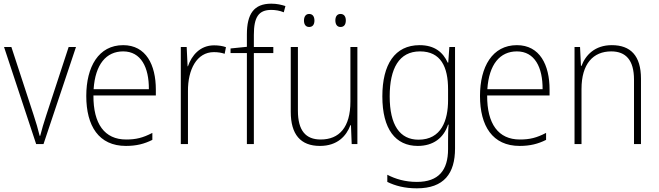

<svg xmlns="http://www.w3.org/2000/svg" viewBox="-20 -785 3590 1046"><path d="M177 0H217L394 -529H354L232 -157C218 -115 208 -80 199 -45H196C187 -82 177 -117 163 -159L42 -529H2Z M651 -539C517 -539 450 -421 450 -262C450 -99 518 10 666 10C723 10 766 -1 810 -23V-61C758 -34 721 -25 667 -25C550 -25 488 -110 489 -265H829V-297C829 -431 776 -539 651 -539ZM651 -505C748 -505 792 -418 791 -299H490C499 -435 559 -505 651 -505Z M1146 -538C1070 -538 1024 -483 1004 -424H1002L997 -529H965V0H1004V-288C1003 -406 1052 -501 1145 -501C1167 -501 1186 -498 1204 -492L1211 -528C1192 -535 1169 -538 1146 -538Z M1469 -496V-529H1363V-595C1363 -692 1389 -731 1458 -731C1480 -731 1505 -727 1526 -718L1535 -752C1513 -759 1489 -765 1458 -765C1363 -765 1325 -709 1325 -597V-530L1236 -521V-496H1325V0H1363V-496Z M1636 -673C1636 -653 1645 -638 1664 -638C1684 -638 1693 -652 1693 -673C1693 -694 1684 -709 1664 -709C1645 -709 1636 -693 1636 -673ZM1807 -674C1807 -653 1816 -638 1835 -638C1855 -638 1864 -652 1864 -674C1864 -694 1855 -709 1835 -709C1816 -709 1807 -694 1807 -674ZM1927 -529H1889V-232C1889 -91 1828 -25 1727 -25C1646 -25 1603 -73 1603 -182V-529H1564V-176C1564 -53 1617 10 1723 10C1818 10 1867 -44 1889 -103H1892L1896 0H1927Z M2266 -539C2131 -539 2063 -434 2063 -260C2063 -81 2135 10 2256 10C2340 10 2397 -33 2421 -106H2424C2421 -71 2421 -44 2421 -12V27C2421 142 2370 206 2251 206C2187 206 2134 190 2090 167V206C2133 227 2184 241 2251 241C2399 241 2459 160 2459 24V-529H2428L2422 -444H2419C2394 -499 2349 -539 2266 -539ZM2268 -505C2382 -505 2421 -420 2421 -299V-239C2421 -130 2385 -24 2260 -24C2158 -24 2103 -104 2103 -260C2103 -412 2154 -505 2268 -505Z M2796 -539C2662 -539 2595 -421 2595 -262C2595 -99 2663 10 2811 10C2868 10 2911 -1 2955 -23V-61C2903 -34 2866 -25 2812 -25C2695 -25 2633 -110 2634 -265H2974V-297C2974 -431 2921 -539 2796 -539ZM2796 -505C2893 -505 2937 -418 2936 -299H2635C2644 -435 2704 -505 2796 -505Z M3313 -539C3221 -539 3170 -485 3148 -426H3145L3140 -529H3110V0H3148V-300C3148 -438 3212 -505 3310 -505C3389 -505 3434 -458 3434 -351V0H3472V-356C3472 -482 3415 -539 3313 -539Z"/></svg>

Font: Noto Sans Thai SemCond ExtLt
Style: Regular
Weight: 200
Width: 4
Designer: Monotype Design Team
Foundry: Monotype Imaging Inc.
Version: Version 2.002